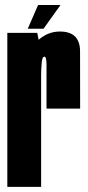

<svg xmlns="http://www.w3.org/2000/svg" viewBox="-20 -728 341 748"><path d="M161.2 -305Q161.2 -445 161.2 -476.1Q161.2 -507.2 152.6 -507.2Q144.6 -507.2 142.4 -482.8Q140.2 -458.2 140.2 -435.5L89.6 -442.5Q89.6 -535 127.4 -570.1Q165.1 -605.2 213.4 -605.2Q291.5 -605.2 291.9 -528.5Q292.2 -451.8 292.2 -305ZM8.5 0V-600H125.2L140.2 -524.1V0ZM88.1 -616 128.4 -708.5H215.6L149.6 -616Z"/></svg>

Font: Anybody UltraCondensed Thin
Style: Regular
Weight: 100
Width: 1
Designer: Tyler Finck
Foundry: Etcetera Type Company
Version: Version 1.110